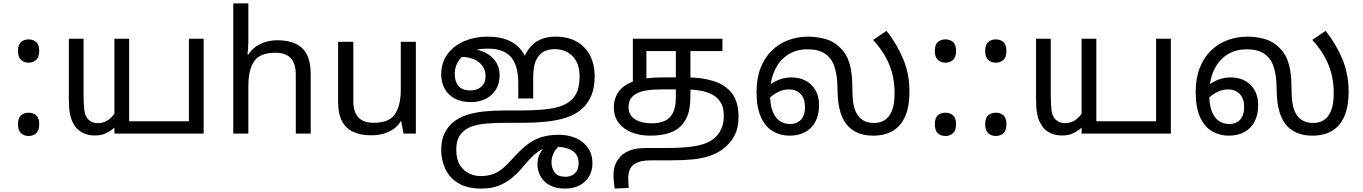

<svg xmlns="http://www.w3.org/2000/svg" viewBox="-20 -780 7957 1121"><path d="M147 -414Q121 -414 103 -430Q85 -446 85 -482Q85 -520 103 -535Q121 -550 147 -550Q173 -550 191 -535Q209 -520 209 -482Q209 -446 191 -430Q173 -414 147 -414ZM147 14Q121 14 103 -2Q85 -18 85 -54Q85 -92 103 -107Q121 -122 147 -122Q173 -122 191 -107Q209 -92 209 -54Q209 -18 191 -2Q173 14 147 14Z M648 0V-554H734V-72H1083V-554H1169V0ZM534 11Q497 11 469.5 -1.5Q442 -14 423 -36Q412 -51 402.5 -70Q393 -89 387.5 -120Q382 -151 382 -202V-554H468V-223Q468 -177 472 -139.5Q476 -102 496 -82Q506 -72 519.5 -66.5Q533 -61 552 -61Q581 -61 606.5 -76Q632 -91 654 -125L652 -39Q633 -20 604 -4.5Q575 11 534 11Z M1430 -537Q1430 -518 1428.5 -498Q1427 -478 1425 -462H1431Q1448 -490 1474 -508Q1500 -526 1532 -535.5Q1564 -545 1598 -545Q1663 -545 1706.5 -524.5Q1750 -504 1772 -461Q1794 -418 1794 -349V0H1707V-343Q1707 -408 1678 -440Q1649 -472 1587 -472Q1497 -472 1463.5 -421.5Q1430 -371 1430 -277V0H1342V-760H1430Z M2408 -536V0H2336L2323 -71H2319Q2302 -43 2275 -25Q2248 -7 2216 1.5Q2184 10 2149 10Q2085 10 2041.5 -10.5Q1998 -31 1976 -74Q1954 -117 1954 -185V-536H2043V-191Q2043 -127 2072 -95Q2101 -63 2162 -63Q2251 -63 2285.5 -113Q2320 -163 2320 -257V-536Z M2824 -566Q2897 -566 2942.5 -547Q2988 -528 3013.5 -499Q3039 -470 3052 -439L3034 -430Q3049 -473 3074.5 -503.5Q3100 -534 3137 -550Q3174 -566 3222 -566Q3297 -566 3348 -536.5Q3399 -507 3425.5 -455Q3452 -403 3452 -335Q3452 -268 3432 -221Q3412 -174 3376 -143Q3338 -110 3284.5 -93Q3231 -76 3167.5 -69.5Q3104 -63 3035 -63H2941Q2875 -63 2824.5 -59Q2774 -55 2738.5 -43Q2703 -31 2680 -8Q2661 11 2652.5 36Q2644 61 2644 93Q2644 151 2666 185Q2688 219 2720.5 233.5Q2753 248 2785 248Q2829 248 2861 235.5Q2893 223 2919 200Q2945 177 2971 148Q3013 101 3051 70Q3089 39 3134.5 23Q3180 7 3244 7Q3280 7 3314.5 16.5Q3349 26 3377 46.5Q3405 67 3422 98.5Q3439 130 3439 174Q3439 218 3418.5 251.5Q3398 285 3362 303Q3326 321 3280 321Q3237 321 3206.5 309Q3176 297 3156.5 276.5Q3137 256 3127.5 231Q3118 206 3118 181Q3118 134 3141 102Q3164 70 3198 41L3265 55Q3231 80 3215.5 108Q3200 136 3200 168Q3200 202 3218.5 227Q3237 252 3282 252Q3300 252 3317.5 244.5Q3335 237 3346.5 220Q3358 203 3358 173Q3358 143 3346 124.5Q3334 106 3314 95.5Q3294 85 3271 81Q3248 77 3226 77Q3211 77 3196.5 78.5Q3182 80 3168 83Q3145 90 3123.5 104.5Q3102 119 3082 139.5Q3062 160 3042 184Q3009 225 2972.5 256Q2936 287 2892 304Q2848 321 2790 321Q2708 321 2656 289.5Q2604 258 2580 206Q2556 154 2556 95Q2556 40 2574.5 0.5Q2593 -39 2624 -65Q2659 -94 2706 -109Q2753 -124 2809 -129.5Q2865 -135 2925 -135H3014Q3090 -135 3148 -140Q3206 -145 3248 -158.5Q3290 -172 3316 -196Q3341 -219 3352.5 -253Q3364 -287 3364 -334Q3364 -387 3345 -422Q3326 -457 3293 -475Q3260 -493 3219 -493Q3190 -493 3167.5 -484.5Q3145 -476 3128 -457Q3109 -434 3101 -403.5Q3093 -373 3093 -319V-205H3006V-293Q3006 -341 2996.5 -379Q2987 -417 2966.5 -443Q2946 -469 2912 -482.5Q2878 -496 2830 -496Q2799 -496 2782 -493.5Q2765 -491 2745 -484L2710 -470Q2683 -456 2666.5 -436.5Q2650 -417 2642.5 -394.5Q2635 -372 2635 -348Q2635 -305 2656.5 -278.5Q2678 -252 2727 -252Q2766 -252 2790.5 -274Q2815 -296 2815 -335Q2815 -370 2796.5 -395.5Q2778 -421 2745.5 -434.5Q2713 -448 2671 -448L2735 -494Q2781 -490 2817.5 -470.5Q2854 -451 2875.5 -418.5Q2897 -386 2897 -342Q2897 -270 2850.5 -227Q2804 -184 2728 -184Q2672 -184 2633.5 -205.5Q2595 -227 2575.5 -263.5Q2556 -300 2556 -345Q2556 -415 2593 -464.5Q2630 -514 2691.5 -540Q2753 -566 2824 -566Z M3776 12Q3716 12 3668 -7Q3620 -26 3592 -63Q3564 -100 3564 -152Q3564 -206 3592.5 -245.5Q3621 -285 3683 -306.5Q3745 -328 3847 -328H3992Q4079 -328 4147 -306.5Q4215 -285 4253.5 -235Q4292 -185 4292 -98Q4292 -31 4267 14.5Q4242 60 4196 94Q4163 117 4121.5 131Q4080 145 4026 150.5Q3972 156 3900 156H3787Q3745 156 3722 162Q3699 168 3682 179Q3666 190 3657 210Q3648 230 3648 263Q3648 278 3649 291.5Q3650 305 3651 317L3569 321Q3566 303 3564 281.5Q3562 260 3562 243Q3562 199 3578 168.5Q3594 138 3619 119Q3637 106 3656.5 98.5Q3676 91 3701.5 87.5Q3727 84 3760 84H3869Q3958 84 4015 76.5Q4072 69 4107 53.5Q4142 38 4165 13Q4185 -9 4195.5 -38.5Q4206 -68 4206 -105Q4206 -154 4186.5 -184Q4167 -214 4134.5 -230Q4102 -246 4062.5 -252Q4023 -258 3982 -258H3840Q3789 -258 3753.5 -252Q3718 -246 3693 -232Q3671 -219 3660.5 -200.5Q3650 -182 3650 -153Q3650 -107 3688 -83.5Q3726 -60 3784 -60Q3828 -60 3859.5 -73.5Q3891 -87 3908.5 -120.5Q3926 -154 3926 -213V-482H3754V-302L3675 -286V-554H4198V-482H4011V-226Q4011 -159 3999.5 -121Q3988 -83 3967 -57Q3936 -19 3887.5 -3.5Q3839 12 3776 12Z M4589 12Q4536 12 4492 -14Q4448 -40 4422.5 -96.5Q4397 -153 4397 -242Q4397 -323 4421 -384Q4445 -445 4487 -485.5Q4529 -526 4583.5 -546Q4638 -566 4699 -566Q4747 -566 4797 -553Q4847 -540 4885 -502Q4913 -475 4928.5 -440Q4944 -405 4950.5 -359Q4957 -313 4957 -252Q4957 -217 4960.5 -188Q4964 -159 4973 -136Q4982 -113 4998 -95Q5013 -79 5034 -70.5Q5055 -62 5084 -62Q5117 -62 5144 -78Q5171 -94 5187 -132Q5203 -170 5203 -237Q5203 -303 5187 -359Q5171 -415 5142.5 -461.5Q5114 -508 5078 -547L5156 -600Q5218 -521 5254 -434Q5290 -347 5290 -244Q5290 -159 5265.5 -102Q5241 -45 5194 -16.5Q5147 12 5077 12Q5034 12 4998.5 -0.5Q4963 -13 4937 -38Q4905 -68 4888 -121Q4871 -174 4870 -250Q4870 -286 4866 -324Q4862 -362 4850 -396.5Q4838 -431 4812 -455Q4792 -473 4764 -482.5Q4736 -492 4695 -492Q4626 -492 4577 -458.5Q4528 -425 4502 -366.5Q4476 -308 4476 -232Q4476 -168 4491.5 -129Q4507 -90 4533.5 -73Q4560 -56 4593 -56Q4620 -56 4639.5 -67.5Q4659 -79 4669.5 -101Q4680 -123 4680 -155Q4680 -205 4654 -231.5Q4628 -258 4587 -258Q4547 -258 4512 -237Q4477 -216 4448 -184L4433 -248Q4463 -283 4507.5 -305.5Q4552 -328 4601 -328Q4673 -328 4717.5 -284Q4762 -240 4762 -165Q4762 -110 4741 -70Q4720 -30 4681.5 -9Q4643 12 4589 12Z M5500 -414Q5474 -414 5456 -430Q5438 -446 5438 -482Q5438 -520 5456 -535Q5474 -550 5500 -550Q5526 -550 5544 -535Q5562 -520 5562 -482Q5562 -446 5544 -430Q5526 -414 5500 -414ZM5500 14Q5474 14 5456 -2Q5438 -18 5438 -54Q5438 -92 5456 -107Q5474 -122 5500 -122Q5526 -122 5544 -107Q5562 -92 5562 -54Q5562 -18 5544 -2Q5526 14 5500 14Z M5794 -414Q5768 -414 5750 -430Q5732 -446 5732 -482Q5732 -520 5750 -535Q5768 -550 5794 -550Q5820 -550 5838 -535Q5856 -520 5856 -482Q5856 -446 5838 -430Q5820 -414 5794 -414ZM5794 14Q5768 14 5750 -2Q5732 -18 5732 -54Q5732 -92 5750 -107Q5768 -122 5794 -122Q5820 -122 5838 -107Q5856 -92 5856 -54Q5856 -18 5838 -2Q5820 14 5794 14Z M6295 0V-554H6381V-72H6730V-554H6816V0ZM6181 11Q6144 11 6116.5 -1.5Q6089 -14 6070 -36Q6059 -51 6049.5 -70Q6040 -89 6034.5 -120Q6029 -151 6029 -202V-554H6115V-223Q6115 -177 6119 -139.5Q6123 -102 6143 -82Q6153 -72 6166.5 -66.5Q6180 -61 6199 -61Q6228 -61 6253.5 -76Q6279 -91 6301 -125L6299 -39Q6280 -20 6251 -4.5Q6222 11 6181 11Z M7153 12Q7100 12 7056 -14Q7012 -40 6986.5 -96.5Q6961 -153 6961 -242Q6961 -323 6985 -384Q7009 -445 7051 -485.5Q7093 -526 7147.5 -546Q7202 -566 7263 -566Q7311 -566 7361 -553Q7411 -540 7449 -502Q7477 -475 7492.5 -440Q7508 -405 7514.5 -359Q7521 -313 7521 -252Q7521 -217 7524.5 -188Q7528 -159 7537 -136Q7546 -113 7562 -95Q7577 -79 7598 -70.5Q7619 -62 7648 -62Q7681 -62 7708 -78Q7735 -94 7751 -132Q7767 -170 7767 -237Q7767 -303 7751 -359Q7735 -415 7706.5 -461.5Q7678 -508 7642 -547L7720 -600Q7782 -521 7818 -434Q7854 -347 7854 -244Q7854 -159 7829.5 -102Q7805 -45 7758 -16.5Q7711 12 7641 12Q7598 12 7562.5 -0.5Q7527 -13 7501 -38Q7469 -68 7452 -121Q7435 -174 7434 -250Q7434 -286 7430 -324Q7426 -362 7414 -396.5Q7402 -431 7376 -455Q7356 -473 7328 -482.5Q7300 -492 7259 -492Q7190 -492 7141 -458.5Q7092 -425 7066 -366.5Q7040 -308 7040 -232Q7040 -168 7055.5 -129Q7071 -90 7097.5 -73Q7124 -56 7157 -56Q7184 -56 7203.5 -67.5Q7223 -79 7233.5 -101Q7244 -123 7244 -155Q7244 -205 7218 -231.5Q7192 -258 7151 -258Q7111 -258 7076 -237Q7041 -216 7012 -184L6997 -248Q7027 -283 7071.5 -305.5Q7116 -328 7165 -328Q7237 -328 7281.5 -284Q7326 -240 7326 -165Q7326 -110 7305 -70Q7284 -30 7245.5 -9Q7207 12 7153 12Z"/></svg>

Font: hexltamil05
Style: Book
Weight: 400
Designer: Jelle Bosma - Monotype Design Team
Foundry: Monotype Imaging Inc.
Version: Version 2.003